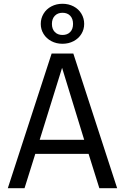

<svg xmlns="http://www.w3.org/2000/svg" viewBox="-20 -987 655 1007"><path d="M501 0 444.6 -180H165.1L108.7 0H21L250.8 -706.2H364.6L594.4 0ZM305.6 -631.3 188.2 -253.8H421.5ZM421.5 -861.5Q421.5 -832.8 406.9 -809Q392.3 -785.1 366.2 -771.3Q340 -757.4 307.7 -757.4Q275.4 -757.4 249.2 -771.3Q223.1 -785.1 208.5 -809Q193.8 -832.8 193.8 -861.5Q193.8 -890.8 208.5 -915.1Q223.1 -939.5 249.2 -953.3Q275.4 -967.2 307.7 -967.2Q340 -967.2 366.2 -953.3Q392.3 -939.5 406.9 -915.1Q421.5 -890.8 421.5 -861.5ZM252.3 -861.5Q252.3 -834.9 267.4 -819.2Q282.6 -803.6 307.7 -803.6Q333.3 -803.6 348.2 -819Q363.1 -834.4 363.1 -861.5Q363.1 -888.7 348.2 -904.4Q333.3 -920 307.7 -920Q282.6 -920 267.4 -904.1Q252.3 -888.2 252.3 -861.5Z"/></svg>

Font: Fira Code
Style: Regular
Weight: 400
Designer: Carrois Corporate, Edenspiekermann AG, Nikita Prokopov
Foundry: Carrois Corporate, Edenspiekermann AG, Nikita Prokopov
Version: Version 5.002